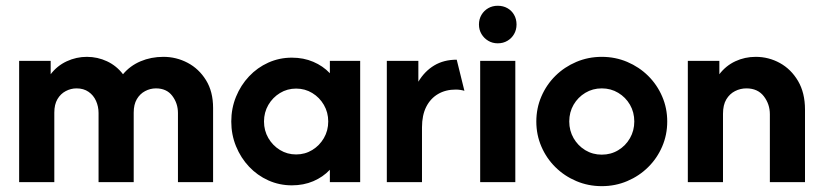

<svg xmlns="http://www.w3.org/2000/svg" viewBox="-20 -626 2825 660"><path d="M45.8 0V-416.7H154.2V-370.8Q176.4 -400 209.4 -415.3Q242.4 -430.6 278.5 -430.6Q315.3 -430.6 347.9 -415.3Q380.6 -400 402.8 -370.8Q427.1 -400 463.2 -415.3Q499.3 -430.6 541.7 -430.6Q586.1 -430.6 625 -410.1Q663.9 -389.6 688.2 -350.3Q712.5 -311.1 712.5 -254.9V0H591.7V-237.5Q591.7 -270.8 572.2 -296.5Q552.8 -322.2 516 -322.2Q496.5 -322.2 478.8 -312.8Q461.1 -303.5 450.3 -285.1Q439.6 -266.7 439.6 -238.9V0H318.8V-237.5Q318.8 -259.7 310.1 -279.2Q301.4 -298.6 284.4 -310.4Q267.4 -322.2 243.1 -322.2Q223.6 -322.2 205.9 -312.8Q188.2 -303.5 177.4 -285.1Q166.7 -266.7 166.7 -238.9V0Z M983.3 11.1Q940.3 11.1 902.4 -5.9Q864.6 -22.9 836.1 -53.1Q807.6 -83.3 791.3 -123.3Q775 -163.2 775 -208.3Q775 -253.5 791.3 -293.4Q807.6 -333.3 836.1 -363.5Q864.6 -393.8 902.4 -410.8Q940.3 -427.8 983.3 -427.8Q1023.6 -427.8 1056.9 -413.5Q1090.3 -399.3 1113.9 -374.3V-416.7H1218.1V0H1113.9V-42.4Q1090.3 -17.4 1056.9 -3.1Q1023.6 11.1 983.3 11.1ZM997.9 -95.1Q1028.5 -95.1 1053.5 -110.4Q1078.5 -125.7 1093.4 -151.4Q1108.3 -177.1 1108.3 -208.3Q1108.3 -239.6 1093.4 -265.3Q1078.5 -291 1053.5 -306.2Q1028.5 -321.5 997.9 -321.5Q967.4 -321.5 942.4 -306.2Q917.4 -291 902.4 -265.3Q887.5 -239.6 887.5 -208.3Q887.5 -177.1 902.4 -151.4Q917.4 -125.7 942.4 -110.4Q967.4 -95.1 997.9 -95.1Z M1309.7 0V-416.7H1418.1V-345.1Q1439.6 -381.2 1472.6 -401Q1505.6 -420.8 1550 -420.8L1576.4 -313.9Q1569.4 -316 1561.8 -317Q1554.2 -318.1 1546.5 -318.1Q1511.8 -318.1 1485.8 -302.8Q1459.7 -287.5 1445.1 -258.7Q1430.6 -229.9 1430.6 -188.2V0Z M1630.6 0V-416.7H1751.4V0ZM1691 -477.1Q1672.9 -477.1 1658.3 -485.8Q1643.8 -494.4 1635.1 -509Q1626.4 -523.6 1626.4 -541.7Q1626.4 -560.4 1635.1 -575Q1643.8 -589.6 1658.3 -597.9Q1672.9 -606.2 1691 -606.2Q1709.7 -606.2 1724.3 -597.9Q1738.9 -589.6 1747.2 -575Q1755.6 -560.4 1755.6 -541.7Q1755.6 -523.6 1747.2 -509Q1738.9 -494.4 1724.3 -485.8Q1709.7 -477.1 1691 -477.1Z M2048.6 13.9Q2002.1 13.9 1961.1 -3.5Q1920.1 -20.8 1889.2 -51.4Q1858.3 -81.9 1841 -122.2Q1823.6 -162.5 1823.6 -208.3Q1823.6 -254.2 1841 -294.4Q1858.3 -334.7 1889.2 -365.3Q1920.1 -395.8 1961.1 -413.2Q2002.1 -430.6 2048.6 -430.6Q2095.1 -430.6 2136.1 -413.2Q2177.1 -395.8 2208 -365.3Q2238.9 -334.7 2256.2 -294.4Q2273.6 -254.2 2273.6 -208.3Q2273.6 -162.5 2256.2 -122.2Q2238.9 -81.9 2208 -51.4Q2177.1 -20.8 2136.1 -3.5Q2095.1 13.9 2048.6 13.9ZM2048.6 -94.4Q2079.9 -94.4 2105.2 -109.7Q2130.6 -125 2145.5 -151Q2160.4 -177.1 2160.4 -208.3Q2160.4 -240.3 2145.5 -266Q2130.6 -291.7 2105.2 -306.9Q2079.9 -322.2 2048.6 -322.2Q2017.4 -322.2 1992 -306.9Q1966.7 -291.7 1951.7 -266Q1936.8 -240.3 1936.8 -208.3Q1936.8 -177.1 1951.7 -151Q1966.7 -125 1992 -109.7Q2017.4 -94.4 2048.6 -94.4Z M2344.4 0V-416.7H2452.8V-370.8Q2475 -400 2507.6 -415.3Q2540.3 -430.6 2577.8 -430.6Q2622.2 -430.6 2660.8 -409.4Q2699.3 -388.2 2723.3 -347.6Q2747.2 -306.9 2747.2 -249.3V0H2626.4V-233.3Q2626.4 -268.1 2605.6 -295.1Q2584.7 -322.2 2545.8 -322.2Q2525 -322.2 2506.6 -312.8Q2488.2 -303.5 2476.7 -284.4Q2465.3 -265.3 2465.3 -234.7V0Z"/></svg>

Font: Afacad Flux
Style: Bold
Weight: 700
Designer: Kristian Moeller
Foundry: Dicotype
Version: Version 1.100